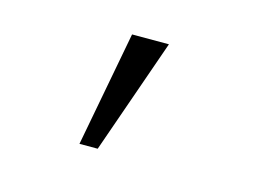

<svg xmlns="http://www.w3.org/2000/svg" viewBox="-54 -178 657 478"><g transform="rotate(15 275.0 61.5)"><path d="M179 210 235 -87H330L226 210Z"/></g></svg>

Font: Lode Dark Term
Style: Regular
Weight: 400
Monospace: yes
Designer: Belleve Invis
Foundry: Belleve Invis
Version: Version 29.2.0